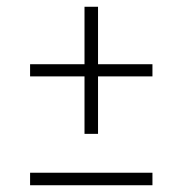

<svg xmlns="http://www.w3.org/2000/svg" viewBox="-20 -548 540 568"><path d="M230 -152V-322H69V-358H230V-528H270V-358H431V-322H270V-152ZM69 0V-37H431V0Z"/></svg>

Font: Iosevka Extralight
Style: Regular
Weight: 200
Monospace: yes
Designer: Belleve Invis
Foundry: Belleve Invis
Version: Version 32.0.1; ttfautohint (v1.8.4)